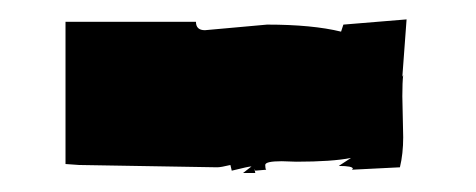

<svg xmlns="http://www.w3.org/2000/svg" viewBox="-20 -150 493 199"><path d="M205.1 23.4 62 21 47.9 20V-127.4H183.1Q183.1 -118.7 192.4 -118.7L256.8 -124.5Q303.7 -124.5 333.5 -117.2L335.9 -124.5L401.4 -129.9L397 -70.3L397.9 -72.3Q397 -64.9 397 -50.3Q397 -50.3 397.9 -7.8Q397.9 9.3 394.5 23.4L344.7 25.9L345.7 24.9Q345.7 22 331.1 22L343.8 13.7Q324.2 17.6 287.1 17.6L272 17.1Q254.9 17.1 254.9 21Q254.9 24.9 255.9 25.9L244.6 26.9L243.7 24.9L244.6 29.3H231.9L240.7 22.5Q237.8 22.5 220.2 26.9L218.8 21Q209 23.4 205.1 23.4Z"/></svg>

Font: Butcherman
Style: Regular
Weight: 400
Version: Version 001.003